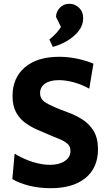

<svg xmlns="http://www.w3.org/2000/svg" viewBox="-20 -978 581 1011"><path d="M246 13Q187 13 134.5 0Q82 -13 45 -35L57 -169Q102 -141 151.5 -125.5Q201 -110 243 -110Q291 -110 321 -130Q351 -150 351 -183Q351 -207 336 -220.5Q321 -234 297 -244Q273 -254 244 -266Q211 -280 176.5 -295Q142 -310 112.5 -331.5Q83 -353 64.5 -387Q46 -421 46 -473Q46 -568 111 -623.5Q176 -679 292 -679Q381 -679 472 -643L450 -511Q413 -532 370.5 -544Q328 -556 290 -556Q243 -556 217 -537.5Q191 -519 191 -488Q191 -459 212.5 -443.5Q234 -428 267 -414Q300 -400 339.5 -385.5Q379 -371 414.5 -348.5Q450 -326 473 -288.5Q496 -251 496 -192Q496 -95 430.5 -41Q365 13 246 13ZM258 -731 240 -770Q279 -801 301 -836L275 -889Q275 -915 294.5 -936.5Q314 -958 345 -958Q375 -958 396.5 -937Q418 -916 418 -882Q418 -846 395 -816Q372 -786 335.5 -764Q299 -742 258 -731Z"/></svg>

Font: Secular One
Style: Regular
Weight: 400
Designer: Michal Sahar
Foundry: Hagilda
Version: Version 1.002; ttfautohint (v1.8.4.7-5d5b);gftools[0.9.29]